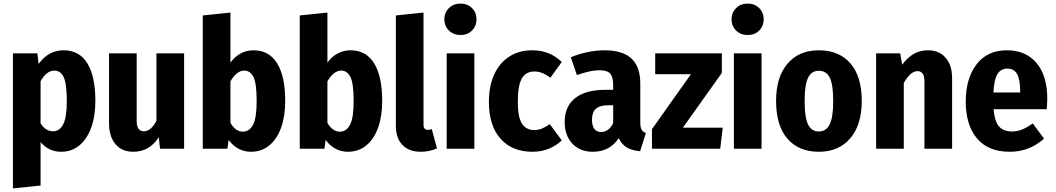

<svg xmlns="http://www.w3.org/2000/svg" viewBox="-20 -828 5877 1069"><path d="M511 -267Q511 -182 488 -118Q465 -54 422 -18.5Q379 17 321 17Q251 17 206 -37V205L52 221V-531H188L195 -472Q250 -548 334 -548Q422 -548 466.5 -475Q511 -402 511 -267ZM352 -265Q352 -362 334.5 -398.5Q317 -435 283 -435Q239 -435 206 -376V-141Q235 -97 275 -97Q312 -97 332 -136Q352 -175 352 -265Z M1005 0H871L864 -64Q812 17 722 17Q658 17 622.5 -26Q587 -69 587 -142V-531H741V-154Q741 -97 781 -97Q821 -97 851 -156V-531H1005Z M1568 -265Q1568 -181 1545 -117Q1522 -53 1479 -18Q1436 17 1377 17Q1339 17 1307 -0.5Q1275 -18 1253 -49L1246 0H1109V-742L1263 -758V-479Q1285 -511 1318.5 -529.5Q1352 -548 1392 -548Q1478 -548 1523 -475.5Q1568 -403 1568 -265ZM1409 -265Q1409 -364 1391 -399.5Q1373 -435 1340 -435Q1318 -435 1298.5 -419Q1279 -403 1263 -375V-144Q1276 -121 1293.5 -108Q1311 -95 1332 -95Q1369 -95 1389 -133.5Q1409 -172 1409 -265Z M2108 -265Q2108 -181 2085 -117Q2062 -53 2019 -18Q1976 17 1917 17Q1879 17 1847 -0.5Q1815 -18 1793 -49L1786 0H1649V-742L1803 -758V-479Q1825 -511 1858.5 -529.5Q1892 -548 1932 -548Q2018 -548 2063 -475.5Q2108 -403 2108 -265ZM1949 -265Q1949 -364 1931 -399.5Q1913 -435 1880 -435Q1858 -435 1838.5 -419Q1819 -403 1803 -375V-144Q1816 -121 1833.5 -108Q1851 -95 1872 -95Q1909 -95 1929 -133.5Q1949 -172 1949 -265Z M2184 -127V-742L2338 -758V-134Q2338 -105 2362 -105Q2372 -105 2384 -109L2413 -2Q2371 17 2323 17Q2257 17 2220.5 -21Q2184 -59 2184 -127Z M2633 -721Q2633 -683 2608 -658Q2583 -633 2544 -633Q2505 -633 2479.5 -658Q2454 -683 2454 -721Q2454 -758 2479.5 -783Q2505 -808 2544 -808Q2583 -808 2608 -783Q2633 -758 2633 -721ZM2621 0H2467V-531H2621Z M3108 -483 3044 -395Q3000 -430 2955 -430Q2909 -430 2886 -392Q2863 -354 2863 -262Q2863 -174 2886.5 -139Q2910 -104 2954 -104Q2977 -104 2996 -111.5Q3015 -119 3041 -137L3108 -46Q3039 17 2945 17Q2831 17 2766.5 -56Q2702 -129 2702 -261Q2702 -348 2731.5 -413Q2761 -478 2815.5 -513Q2870 -548 2943 -548Q2993 -548 3033 -532Q3073 -516 3108 -483Z M3576 -87 3544 14Q3499 10 3470 -7Q3441 -24 3425 -59Q3375 17 3281 17Q3209 17 3166.5 -28.5Q3124 -74 3124 -149Q3124 -236 3182.5 -282Q3241 -328 3352 -328H3394V-353Q3394 -400 3377 -418.5Q3360 -437 3317 -437Q3268 -437 3192 -410L3158 -509Q3203 -528 3252 -538Q3301 -548 3344 -548Q3447 -548 3496 -502Q3545 -456 3545 -362V-147Q3545 -120 3552 -107Q3559 -94 3576 -87ZM3394 -143V-242H3366Q3320 -242 3298 -222.5Q3276 -203 3276 -162Q3276 -128 3289 -110.5Q3302 -93 3327 -93Q3348 -93 3365.5 -106Q3383 -119 3394 -143Z M3999 -422 3782 -117H4004L3990 0H3610V-109L3827 -415H3628V-531H3999Z M4232 -721Q4232 -683 4207 -658Q4182 -633 4143 -633Q4104 -633 4078.5 -658Q4053 -683 4053 -721Q4053 -758 4078.5 -783Q4104 -808 4143 -808Q4182 -808 4207 -783Q4232 -758 4232 -721ZM4220 0H4066V-531H4220Z M4778 -265Q4778 -133 4714 -58Q4650 17 4539 17Q4427 17 4364 -56Q4301 -129 4301 -266Q4301 -399 4364.5 -473.5Q4428 -548 4539 -548Q4651 -548 4714.5 -475.5Q4778 -403 4778 -265ZM4460 -266Q4460 -174 4479 -135Q4498 -96 4539 -96Q4580 -96 4599.5 -135.5Q4619 -175 4619 -265Q4619 -357 4600 -395.5Q4581 -434 4539 -434Q4498 -434 4479 -395Q4460 -356 4460 -266Z M5281 -393V0H5127V-372Q5127 -405 5117 -418.5Q5107 -432 5088 -432Q5050 -432 5012 -366V0H4858V-531H4992L5003 -468Q5033 -508 5067.5 -528Q5102 -548 5147 -548Q5209 -548 5245 -506.5Q5281 -465 5281 -393Z M5808 -220H5512Q5518 -150 5543 -123Q5568 -96 5614 -96Q5644 -96 5671 -107Q5698 -118 5730 -141L5793 -56Q5711 17 5602 17Q5482 17 5419.5 -57.5Q5357 -132 5357 -263Q5357 -391 5417 -469.5Q5477 -548 5586 -548Q5691 -548 5751 -477.5Q5811 -407 5811 -276Q5811 -268 5808 -220ZM5660 -320Q5660 -383 5643.5 -414.5Q5627 -446 5588 -446Q5553 -446 5534 -416.5Q5515 -387 5511 -313H5660Z"/></svg>

Font: Fira Sans Condensed
Style: Bold
Weight: 700
Width: 3
Designer: bBox Type GmbH & Carrois Corporate GbR & Edenspiekermann AG
Foundry: bBox Type GmbH & Carrois Corporate GbR & Edenspiekermann AG
Version: Version 4.301